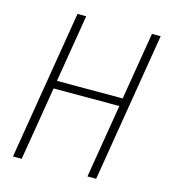

<svg xmlns="http://www.w3.org/2000/svg" viewBox="-109 -825 819 914"><g transform="rotate(15 300.0 -367.5)"><path d="M39 0 160 -735H203L148 -402H472L527 -735H570L449 0H406L466 -363H142L82 0Z"/></g></svg>

Font: Iosevka Aile Extralight
Style: Italic
Weight: 200
Italic angle: -9°
Designer: Belleve Invis
Foundry: Belleve Invis
Version: Version 31.1.0; ttfautohint (v1.8.4)